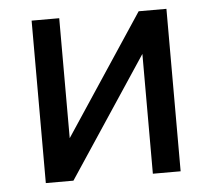

<svg xmlns="http://www.w3.org/2000/svg" viewBox="-44 -575 687 622"><g transform="rotate(-5 300.0 -264.0)"><path d="M428.7 -528.3 170.4 -138.2V-528.3H80.6V0H170.4L428.7 -389.6V0H519V-528.3Z"/></g></svg>

Font: RobotoMono Nerd Font
Style: Regular
Weight: 400
Monospace: yes
Designer: Google
Version: Version 3.000;Nerd Fonts 3.2.1